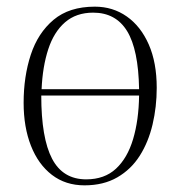

<svg xmlns="http://www.w3.org/2000/svg" viewBox="-20 -543 541 577"><path d="M51 -234Q51 -313 72.5 -378.5Q94 -444 141 -483.5Q188 -523 265 -523Q319 -523 361 -493.5Q403 -464 427 -409.5Q451 -355 451 -279Q451 -222 438.5 -169Q426 -116 400 -75Q374 -34 332.5 -10Q291 14 234 14Q177 14 136 -17.5Q95 -49 73 -105Q51 -161 51 -234ZM260 -505Q209 -505 175.5 -476Q142 -447 125 -395Q108 -343 105 -275H398Q396 -394 362 -449.5Q328 -505 260 -505ZM239 -4Q294 -4 328.5 -36Q363 -68 380 -125Q397 -182 398 -256H104Q104 -128 136.5 -66Q169 -4 239 -4Z"/></svg>

Font: Literata 72pt ExtraLight
Style: Italic
Weight: 200
Italic angle: -2°
Designer: Latin by Veronika Burian and Jose Scaglione. Greek by Irene Vlachou. Cyrillic by Vera Evstafieva
Foundry: TypeTogether
Version: Version 3.002